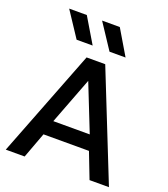

<svg xmlns="http://www.w3.org/2000/svg" viewBox="-166 -1060 1026 1176"><g transform="rotate(20 347.0 -472.0)"><path d="M10.5 0 282.5 -700H404L683 0H556.5L492 -167H195.5L133.5 0ZM224.5 -263.5H462L341 -568.5ZM507 -781H402.5L294.5 -944.5H410ZM292.5 -781H188L80 -944.5H195Z"/></g></svg>

Font: Geologica Cursive
Style: Regular
Weight: 400
Designer: Sindre Bremnes, Frode Helland
Foundry: Monokrom Skriftforlag AS
Version: Version 1.010;gftools[0.9.28]